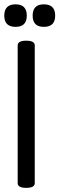

<svg xmlns="http://www.w3.org/2000/svg" viewBox="-58 -864 277 895"><path d="M104 -10.3Q104 11.7 64.5 11.7Q24.4 11.7 24.4 -10.3V-652.3Q24.4 -674.3 64.5 -674.3Q104 -674.3 104 -652.3ZM14.6 -843.8Q66.9 -843.8 66.9 -791Q66.9 -738.8 14.6 -738.8Q-38.1 -738.8 -38.1 -791Q-38.1 -843.8 14.6 -843.8ZM146.5 -843.8Q199.2 -843.8 199.2 -791Q199.2 -738.8 146.5 -738.8Q94.2 -738.8 94.2 -791Q94.2 -843.8 146.5 -843.8Z"/></svg>

Font: Gayathri
Style: Regular
Weight: 400
Designer: Binoy Dominic <binoy.domenic@gmail.com>
Foundry: SMC
Version: Version 1.000